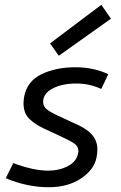

<svg xmlns="http://www.w3.org/2000/svg" viewBox="-20 -765 501 796"><path d="M3.8 0ZM303.8 -130Q305 -133.8 305 -140Q305 -158.8 286.2 -171.2Q267.5 -183.8 210 -210L163.8 -231.2Q126.2 -248.8 101.9 -271.9Q77.5 -295 77.5 -337.5Q77.5 -346.2 80 -363.8Q92.5 -428.8 152.5 -457.5Q212.5 -486.2 292.5 -486.2Q367.5 -486.2 428.8 -457.5L400 -396.2Q350 -418.8 297.5 -418.8Q237.5 -418.8 198.1 -398.1Q158.8 -377.5 158.8 -342.5Q158.8 -322.5 176.9 -309.4Q195 -296.2 237.5 -277.5L280 -257.5Q335 -235 359.4 -208.8Q383.8 -182.5 383.8 -145Q383.8 -130 380 -111.2Q370 -61.2 315.6 -25Q261.2 11.2 182.5 11.2Q92.5 11.2 3.8 -26.2L35 -88.8Q118.8 -57.5 180 -57.5Q225 -57.5 261.2 -76.2Q297.5 -95 303.8 -130ZM440 -687.5 223.8 -533.8 187.5 -585 400 -745Z"/></svg>

Font: Cambay
Style: Italic
Weight: 400
Italic angle: -11°
Designer: Pooja Saxena
Foundry: Pooja Saxena
Version: Version 1.019;PS 001.019;hotconv 1.0.70;makeotf.lib2.5.58329